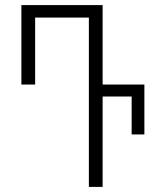

<svg xmlns="http://www.w3.org/2000/svg" viewBox="-20 -734 621 754"><path d="M329 0H383V-355H497V-206H547V-402H383V-714H64V-402H118V-665H329Z"/></svg>

Font: Noto Sans Georgian ExtraCondensed Light
Style: Regular
Weight: 300
Width: 2
Designer: Monotype Design Team, Akaki Razmadze
Foundry: Google LLC
Version: Version 2.005